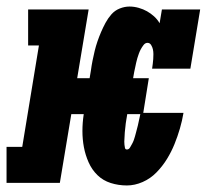

<svg xmlns="http://www.w3.org/2000/svg" viewBox="-41 -559 661 587"><path d="M347 8Q321 8 297.5 0.5Q274 -7 257 -23.5Q240 -40 230 -62.5Q220 -85 215.5 -109Q211 -133 211 -158.5Q211 -184 215 -210H177L142 0H-21V-110H27L78 -420H45V-530H230L195 -320H233L237 -344Q239 -359 242 -374Q245 -389 248.5 -403.5Q252 -418 257 -432.5Q262 -447 268 -461Q274 -475 281.5 -489Q289 -503 299.5 -515Q310 -527 325 -533Q340 -539 355 -539Q369 -539 383 -535Q397 -531 408.5 -524.5Q420 -518 430 -509Q440 -500 447 -488L454 -530H571L541 -349H424Q425 -356 426 -363.5Q427 -371 427.5 -378.5Q428 -386 428 -393.5Q428 -401 426.5 -408Q425 -415 421 -421.5Q417 -428 410 -428Q403 -428 398 -421.5Q393 -415 389.5 -408.5Q386 -402 383.5 -395Q381 -388 379 -381.5Q377 -375 375.5 -368Q374 -361 372.5 -354Q371 -347 369.5 -340Q368 -333 367 -326L366 -320H414L397 -214H520Q516 -190 509 -166Q502 -142 492.5 -118.5Q483 -95 469.5 -73Q456 -51 437.5 -32Q419 -13 395 -2.5Q371 8 347 8ZM347 -102Q353 -102 356.5 -108Q360 -114 363 -119.5Q366 -125 368 -130.5Q370 -136 371.5 -141.5Q373 -147 374.5 -152.5Q376 -158 377.5 -164Q379 -170 380.5 -175.5Q382 -181 383 -187Q384 -193 385.5 -198.5Q387 -204 388 -210H348Q347 -205 346.5 -200.5Q346 -196 345 -191.5Q344 -187 343.5 -182Q343 -177 342.5 -172.5Q342 -168 341.5 -163.5Q341 -159 340.5 -154Q340 -149 340 -144.5Q340 -140 339.5 -135.5Q339 -131 339 -126Q339 -121 339.5 -116.5Q340 -112 341 -107Q342 -102 347 -102Z"/></svg>

Font: Iosevka Slab XBdExObl
Style: Regular
Weight: 800
Width: 7
Italic angle: -9°
Monospace: yes
Designer: Belleve Invis
Foundry: Belleve Invis
Version: Version 11.1.0; ttfautohint (v1.8.3)